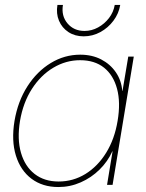

<svg xmlns="http://www.w3.org/2000/svg" viewBox="-20 -753 594 782"><path d="M217.8 8.8Q153.3 8.8 108.4 -24.9Q63.5 -58.6 44.7 -119.4Q25.9 -180.2 39.1 -260.7Q52.7 -340.8 91.8 -401.6Q130.9 -462.4 186.8 -496.3Q242.7 -530.3 306.6 -530.3Q355 -530.3 392.1 -511Q429.2 -491.7 451.9 -458.5Q474.6 -425.3 478 -382.8H479L502.4 -522.5H524.9L438.5 0H416L438.5 -136.7H437.5Q418.9 -95.2 385.5 -62.3Q352.1 -29.3 308.8 -10.3Q265.6 8.8 217.8 8.8ZM218.8 -13.7Q277.8 -13.7 327.9 -44.4Q377.9 -75.2 412.4 -130.9Q446.8 -186.5 459 -260.7Q471.7 -335.4 456.8 -391.1Q441.9 -446.8 403.8 -477.3Q365.7 -507.8 306.2 -507.8Q248.5 -507.8 197.3 -477.3Q146 -446.8 110.1 -391.1Q74.2 -335.4 61.5 -260.7Q49.3 -186.5 65.4 -130.9Q81.5 -75.2 121.1 -44.4Q160.6 -13.7 218.8 -13.7ZM320.8 -605Q285.2 -605 258.8 -622.3Q232.4 -639.6 220.2 -668.7Q208 -697.8 213.9 -732.9H236.3Q229 -688.5 254.9 -657.7Q280.8 -627 324.2 -627Q353.5 -627 379.6 -641.4Q405.8 -655.8 424.1 -679.7Q442.4 -703.6 447.3 -732.9H469.7Q463.9 -697.8 442.1 -668.7Q420.4 -639.6 388.7 -622.3Q356.9 -605 320.8 -605Z"/></svg>

Font: Inter 28pt Thin
Style: Italic
Weight: 250
Italic angle: -9.3988°
Designer: Rasmus Andersson
Foundry: rsms
Version: Version 4.001;git-66647c0bb